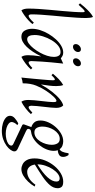

<svg xmlns="http://www.w3.org/2000/svg" viewBox="526 -1356 1065 2158"><g transform="rotate(90 1059.0 -277.5)"><path d="M97 15Q77 -11 77 -64Q77 -115 81 -178.5Q85 -242 91.5 -310.5Q98 -379 104 -446Q110 -513 114 -572.5Q118 -632 118 -676Q118 -696 109 -696Q99 -696 80 -676.5Q61 -657 35 -628L18 -644Q36 -667 62 -696.5Q88 -726 117 -752Q146 -778 171 -790Q177 -777 180 -756.5Q183 -736 183 -711Q183 -664 179 -603Q175 -542 169 -474Q163 -406 156.5 -338Q150 -270 146 -208.5Q142 -147 142 -99Q142 -88 145.5 -77Q149 -66 159 -66Q181 -66 235 -125L251 -109Q234 -87 207 -62.5Q180 -38 151 -17.5Q122 3 97 15Z M393 15Q346 15 325 -21Q304 -57 304 -106Q304 -149 319.5 -197Q335 -245 362 -290.5Q389 -336 423.5 -373.5Q458 -411 496 -433Q534 -455 571 -455Q593 -455 608 -447Q623 -439 636 -428L695 -455Q679 -307 673 -216Q667 -125 667 -98Q667 -87 670.5 -76.5Q674 -66 683 -66Q693 -66 709 -77.5Q725 -89 744 -108L761 -92Q732 -60 692.5 -30.5Q653 -1 620 15Q601 -10 601 -60Q601 -92 604 -121.5Q607 -151 614 -203H612Q563 -103 506 -44Q449 15 393 15ZM423 -50Q445 -50 471.5 -69.5Q498 -89 524 -121.5Q550 -154 572 -193.5Q594 -233 607 -274Q620 -315 620 -350Q620 -366 616 -383.5Q612 -401 600 -413Q588 -425 564 -425Q526 -425 492 -396.5Q458 -368 431.5 -323Q405 -278 389.5 -228Q374 -178 374 -134Q374 -95 385 -72.5Q396 -50 423 -50ZM666 -565Q650 -565 643 -574Q636 -583 636 -596Q636 -618 654.5 -636Q673 -654 695 -654Q710 -654 717.5 -645Q725 -636 725 -623Q725 -599 706.5 -582Q688 -565 666 -565ZM506 -565Q490 -565 483 -574Q476 -583 476 -596Q476 -618 494.5 -636Q513 -654 535 -654Q550 -654 557.5 -645Q565 -636 565 -623Q565 -599 546.5 -582Q528 -565 506 -565Z M852 15Q854 -6 858 -43.5Q862 -81 866 -126Q870 -171 874 -214.5Q878 -258 880.5 -292Q883 -326 883 -341Q883 -361 874 -361Q860 -361 825 -323L809 -339Q835 -371 868.5 -403.5Q902 -436 936 -455Q942 -442 945 -421.5Q948 -401 948 -376Q948 -337 943 -298Q938 -259 930 -208H932Q971 -278 1013 -331Q1055 -384 1094.5 -416Q1134 -448 1165 -455Q1179 -444 1186 -423Q1193 -402 1193 -376Q1193 -354 1189.5 -316.5Q1186 -279 1181 -237.5Q1176 -196 1172.5 -159Q1169 -122 1169 -99Q1169 -88 1172.5 -77Q1176 -66 1186 -66Q1196 -66 1211.5 -77.5Q1227 -89 1246 -108L1263 -92Q1235 -60 1196 -30.5Q1157 -1 1124 15Q1104 -11 1104 -64Q1104 -90 1107.5 -129Q1111 -168 1116 -210Q1121 -252 1124.5 -287Q1128 -322 1128 -341Q1128 -362 1125 -370.5Q1122 -379 1114 -379Q1098 -379 1067.5 -347.5Q1037 -316 1002 -264Q969 -215 943 -152Q917 -89 917 0Q884 3 852 15Z M1450 235Q1407 235 1368.5 223.5Q1330 212 1306 191.5Q1282 171 1282 143Q1282 113 1309 89.5Q1336 66 1367 50L1387 60Q1368 79 1360 96Q1352 113 1352 124Q1352 143 1370 158Q1388 173 1418 182Q1448 191 1482 191Q1515 191 1546 183.5Q1577 176 1597 161.5Q1617 147 1617 128Q1617 115 1597 105L1388 6Q1374 -1 1380 -18L1409 -97Q1380 -105 1357.5 -128.5Q1335 -152 1335 -199Q1335 -242 1355 -287Q1375 -332 1408.5 -370Q1442 -408 1483.5 -431.5Q1525 -455 1569 -455Q1593 -455 1617.5 -446Q1642 -437 1657 -415Q1691 -425 1703 -515H1723Q1744 -485 1744 -454Q1744 -424 1723 -410Q1702 -396 1669 -394Q1676 -374 1676 -349Q1676 -308 1658.5 -265.5Q1641 -223 1610.5 -185.5Q1580 -148 1542 -123.5Q1504 -99 1462 -94Q1442 -92 1435.5 -82Q1429 -72 1429 -63Q1429 -53 1436 -47.5Q1443 -42 1456 -36L1652 56Q1663 61 1672.5 70Q1682 79 1682 94Q1682 112 1665.5 136Q1649 160 1618 182.5Q1587 205 1544.5 220Q1502 235 1450 235ZM1468 -131Q1500 -131 1526 -149.5Q1552 -168 1570.5 -198Q1589 -228 1598.5 -262Q1608 -296 1608 -326Q1608 -364 1592.5 -390Q1577 -416 1542 -416Q1511 -416 1485.5 -398Q1460 -380 1441.5 -351Q1423 -322 1413 -288Q1403 -254 1403 -222Q1403 -183 1418.5 -157Q1434 -131 1468 -131Z M1881 15Q1854 15 1826 1Q1798 -13 1779.5 -46Q1761 -79 1761 -134Q1761 -194 1784 -251Q1807 -308 1845 -354.5Q1883 -401 1929.5 -428Q1976 -455 2022 -455Q2067 -455 2081.5 -436.5Q2096 -418 2096 -393Q2096 -347 2062 -306.5Q2028 -266 1968 -225Q1908 -184 1830 -136Q1837 -93 1859.5 -71.5Q1882 -50 1911 -50Q1951 -50 1988.5 -74Q2026 -98 2056 -142L2077 -134Q2055 -95 2022.5 -61Q1990 -27 1953.5 -6Q1917 15 1881 15ZM1828 -166Q1828 -164 1828 -165Q2021 -285 2021 -378Q2021 -398 2011.5 -406.5Q2002 -415 1987 -415Q1960 -415 1932 -393Q1904 -371 1880.5 -334.5Q1857 -298 1842.5 -254Q1828 -210 1828 -166Z"/></g></svg>

Font: Bona Nova
Style: Italic
Weight: 400
Italic angle: -4°
Designer: Mateusz Machalski
Foundry: Capitalics
Version: Version 4.001; ttfautohint (v1.8.3)